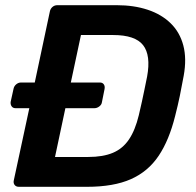

<svg xmlns="http://www.w3.org/2000/svg" viewBox="-20 -720 755 740"><path d="M53 0Q42 0 36.5 -7Q31 -14 33 -24L93 -303H40Q30 -303 25 -310Q20 -317 21 -327L32 -377Q34 -388 42.5 -395Q51 -402 61 -402H114L172 -675Q174 -686 182 -693Q190 -700 201 -700H430Q496 -700 549 -682.5Q602 -665 637.5 -630.5Q673 -596 686.5 -545Q700 -494 688 -428Q680 -384 673 -350Q666 -316 655 -273Q632 -180 591.5 -119.5Q551 -59 484.5 -29.5Q418 0 315 0ZM192 -115H320Q377 -115 415 -131Q453 -147 477 -182.5Q501 -218 515 -276Q522 -306 527 -328.5Q532 -351 536.5 -373.5Q541 -396 547 -425Q562 -507 531.5 -546Q501 -585 416 -585H292L253 -402H365Q375 -402 380 -395Q385 -388 383 -377L373 -327Q372 -317 363 -310Q354 -303 344 -303H232Z"/></svg>

Font: Rubik Light Medium
Style: Italic
Weight: 500
Italic angle: -12°
Version: Version 2.104